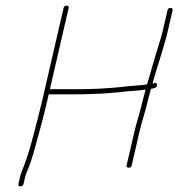

<svg xmlns="http://www.w3.org/2000/svg" viewBox="-20 -631 632 680"><path d="M456.1 -165 428.6 -46C427.2 -40 429.5 -37 435.5 -37C441.5 -37 445.2 -40 446.6 -46L474.1 -165C482.5 -201.3 493.1 -230 501.2 -265C504.3 -278.3 507.5 -291 511 -303C512 -307.7 513.4 -312.3 515.2 -317C524.8 -317 536.1 -320.4 536.2 -330C536.3 -339.6 528.3 -337.5 520.3 -335L522.2 -343C538.7 -402.1 561 -463.3 574.5 -522L591.1 -594C592.5 -600 590.2 -603 584.2 -603C578.2 -603 574.5 -600 573.1 -594L556.5 -522C554.5 -513.3 552.3 -505 549.7 -497C534.7 -447.2 518.7 -395.5 504.4 -344C503.5 -340 502.2 -336 500.6 -332C471 -327.2 441.2 -327.7 410.6 -323C361.2 -317.9 307.5 -315 254.7 -315H156.7L223 -602C224.4 -608 222.1 -611 216.1 -611C210.1 -611 206.4 -608 205 -602L128.6 -271C123.8 -250.3 118.8 -230.3 113.7 -211C101 -163 89.1 -112.4 73.9 -69C66.9 -45.2 55.7 -24.9 50.7 -3L45.4 20C44 26 46.3 29 52.3 29C58.3 29 62 26 63.4 20L68.7 -3C69.5 -6.3 70.9 -11 72.9 -17C85.1 -43.8 94.6 -74 103.6 -106.5C118.1 -158.9 133.7 -215.1 146.6 -271L152.6 -297H250.6C304 -297 357.5 -299.8 408.4 -305C438 -309.5 467.6 -308.7 495.5 -314L493.2 -304C489.7 -292 486.4 -279 483.2 -265C475.2 -230.6 464.4 -200.8 456.1 -165Z"/></svg>

Font: HoneyBee
Style: BLnIt
Weight: 100
Foundry: Cannot Into Space Fonts
Version: Version 0.89